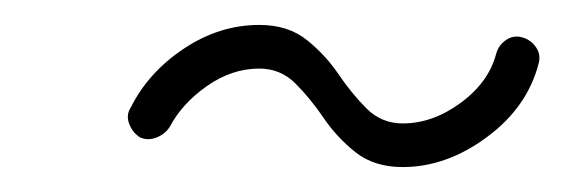

<svg xmlns="http://www.w3.org/2000/svg" viewBox="-20 -311 453 154"><path d="M92 -201Q86 -205 83.5 -212Q81 -219 85 -225Q99 -253 127.5 -272Q156 -291 188 -291Q211 -291 226 -279Q241 -267 251.5 -251.5Q262 -236 274 -224Q286 -212 303 -212Q327 -212 349.5 -228.5Q372 -245 378 -268Q380 -275 386 -279Q392 -283 399 -281Q406 -279 410 -273Q414 -267 412 -260Q403 -225 370.5 -201Q338 -177 303 -177Q280 -177 265 -189Q250 -201 239.5 -216.5Q229 -232 217 -244Q205 -256 188 -256Q166 -256 146 -242Q126 -228 116 -209Q112 -203 105 -200.5Q98 -198 92 -201Z"/></svg>

Font: FRB American Cursive Guidelines Arrows
Style: Italic
Weight: 400
Italic angle: -25°
Version: Version 2.0;Modular Font Editor K font №1